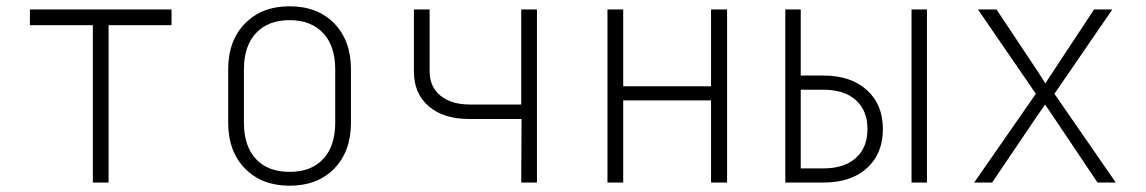

<svg xmlns="http://www.w3.org/2000/svg" viewBox="-20 -580 3640 610"><path d="M275 0V-500H75V-550H525V-500H325V0Z M900 10Q812 10 758.5 -44.5Q705 -99 705 -190V-360Q705 -451 758.5 -505.5Q812 -560 900 -560Q989 -560 1042 -505.5Q1095 -451 1095 -360V-190Q1095 -99 1042 -44.5Q989 10 900 10ZM900 -34Q969 -34 1007 -75Q1045 -116 1045 -190V-360Q1045 -434 1006.5 -475Q968 -516 900 -516Q832 -516 793.5 -475Q755 -434 755 -360V-190Q755 -116 793 -75Q831 -34 900 -34Z M1636 0 1637 -202H1470Q1389 -202 1342 -242.5Q1295 -283 1295 -353V-550H1345V-353Q1345 -304 1379.5 -276Q1414 -248 1472 -248H1636V-550H1686V0Z M1910 0V-550H1960V-306H2239V-550H2290V0H2239V-261H1960V0Z M2475 0V-550H2524V-340H2596Q2683 -340 2734 -294Q2785 -248 2785 -170Q2785 -92 2734.5 -46Q2684 0 2596 0ZM2876 0V-550H2925V0ZM2524 -45H2596Q2662 -45 2699 -78Q2736 -111 2736 -170Q2736 -229 2699 -262Q2662 -295 2596 -295H2524Z M3075 0 3271 -282 3087 -550H3146L3279 -350Q3284 -342 3290.5 -332Q3297 -322 3301 -315Q3306 -322 3312.5 -332.5Q3319 -343 3324 -350L3456 -550H3514L3330 -282L3525 0H3467L3326 -210Q3320 -219 3312.5 -230Q3305 -241 3300 -248Q3296 -241 3288 -230Q3280 -219 3274 -210L3132 0Z"/></svg>

Font: Pitagon Sans Mono Thin
Style: Regular
Weight: 100
Monospace: yes
Designer: Travis Tran
Foundry: Pitagon
Version: Version 1.001; ttfautohint (v1.8.4.7-5d5b);gftools[0.9.26]